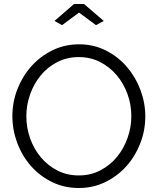

<svg xmlns="http://www.w3.org/2000/svg" viewBox="-20 -937 791 962"><path d="M253 -832 351 -917H401L500 -832L461 -811L376 -874L291 -811ZM375 5Q301 5 239.5 -25.5Q178 -56 134 -106.5Q90 -157 66 -222Q42 -287 42 -355Q42 -426 67.5 -491Q93 -556 138 -606Q183 -656 244 -685.5Q305 -715 376 -715Q450 -715 511.5 -683.5Q573 -652 616.5 -601Q660 -550 684 -485.5Q708 -421 708 -354Q708 -283 682.5 -218Q657 -153 612.5 -103.5Q568 -54 507 -24.5Q446 5 375 5ZM112 -355Q112 -297 131 -243.5Q150 -190 185 -148.5Q220 -107 268 -82.5Q316 -58 375 -58Q435 -58 484 -84Q533 -110 567 -152Q601 -194 619.5 -247Q638 -300 638 -355Q638 -413 618.5 -466.5Q599 -520 564 -561Q529 -602 481 -626.5Q433 -651 375 -651Q315 -651 266 -625.5Q217 -600 183 -558Q149 -516 130.5 -463Q112 -410 112 -355Z"/></svg>

Font: Boldmen
Style: Regular
Weight: 400
Designer: Matt McInerney, Pablo Impallari, Rodrigo Fuenzalida
Foundry: LIVING CONCEPT
Version: Version 1.000